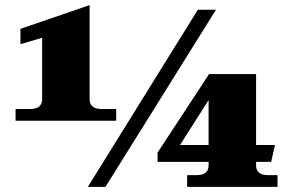

<svg xmlns="http://www.w3.org/2000/svg" viewBox="-20 -732 1140 752"><path d="M41 -305H97Q145 -305 145 -343V-584L60 -559V-619L331 -712V-343Q331 -305 379 -305H435V-259H41ZM755 -694H826L393 0H324ZM597 -134 799 -442H983V-164H1057L1042 -98H983V-84Q983 -46 1031 -46H1067V0H713V-46H749Q797 -46 797 -84V-98H597ZM797 -164V-340L685 -164Z"/></svg>

Font: Taviraj Black
Style: Regular
Weight: 900
Designer: Katatrad Team
Foundry: CadsonDemak
Version: Version 1.001